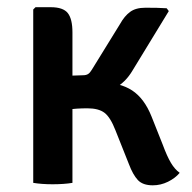

<svg xmlns="http://www.w3.org/2000/svg" viewBox="-20 -520 546 546"><path d="M186 0Q174.5 2 159.8 3Q145 4 129.5 4Q114.5 4 100.5 3Q86.5 2 74.5 0V-493L81 -499.5H124.5Q159.5 -499.5 172.8 -482.8Q186 -466 186 -428ZM443 -108Q455 -75.5 466 -57Q477 -38.5 491 -28.5Q478.5 -13.5 457.8 -3.2Q437 7 414.5 7Q386 7 372 -8Q358 -23 346.5 -53.5L308.5 -149Q294 -186.5 277.2 -199.2Q260.5 -212 228.5 -212Q213 -212 197.8 -211Q182.5 -210 165 -208L128 -204V-285.5H266.5Q321 -285.5 355.8 -262.8Q390.5 -240 411 -188.5ZM357.5 -320.5Q336.5 -284.5 304 -268Q271.5 -251.5 224 -251.5H140.5V-303.5L216 -306Q225 -306 230.5 -309.5Q236 -313 241 -321.5L321.5 -452Q334 -474.5 350 -486.2Q366 -498 393 -498Q410.5 -498 424.5 -497.8Q438.5 -497.5 454 -496.5L460 -488.5Z"/></svg>

Font: Signika Light Medium
Style: Regular
Weight: 500
Version: Version 2.003;gftools[0.9.32]